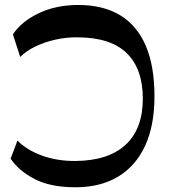

<svg xmlns="http://www.w3.org/2000/svg" viewBox="-20 -761 698 791"><path d="M291.3 10.5Q187.8 10.5 122.4 -23.5Q57 -57.5 23.7 -107.3L51.9 -181.8Q90.6 -142.6 153.6 -119.8Q216.6 -97.1 291.9 -97.8Q426.7 -99.2 497.6 -164.7Q568.4 -230.3 568.4 -354.7Q568.4 -476.9 502.4 -541.7Q436.4 -606.6 299.7 -607.2Q253.9 -607.9 208.8 -597.8Q163.6 -587.7 125.7 -569.4Q87.8 -551.1 63.3 -526.3L33.2 -619.2Q67.7 -672.2 139.3 -706.3Q210.8 -740.5 302.3 -740.5Q405.1 -740.5 475 -698.2Q544.9 -655.8 580.7 -572.2Q616.4 -488.5 616.4 -364.1Q616.4 -242.8 577.2 -159.1Q537.9 -75.4 465.3 -32.5Q392.7 10.5 291.3 10.5Z"/></svg>

Font: Savate ExtraLight
Style: Regular
Weight: 200
Designer: Max Esnée
Foundry: Plomb Type
Version: Version 2.000